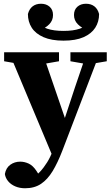

<svg xmlns="http://www.w3.org/2000/svg" viewBox="-20 -768 595 1025"><path d="M114 237Q85 237 61.5 227Q38 217 23.5 199.5Q9 182 6 161Q12 128 35 111.5Q58 95 88 95Q111 95 133.5 105.5Q156 116 175 145L203 189L167 201L150 187Q172 172 193 149.5Q214 127 232 98Q250 69 262 35L288 -36L296 -46L379 -298L444 -489H514L313 36Q288 101 261 145.5Q234 190 199 213.5Q164 237 114 237ZM264 74 28 -489H206L332 -122L346 -105ZM2 -441V-489H295V-441L203 -425H94ZM356 -441V-489H550V-441L462 -426H442ZM319 -551Q255 -551 212.5 -569.5Q170 -588 149.5 -620Q129 -652 129 -693Q136 -720 154 -734Q172 -748 199 -748Q227 -748 245 -732Q263 -716 263 -688Q263 -659 243 -638.5Q223 -618 192 -607L171 -650Q199 -626 233 -614.5Q267 -603 319 -603Q371 -603 405 -614.5Q439 -626 467 -650L446 -607Q416 -618 395.5 -638.5Q375 -659 375 -688Q375 -716 393 -732Q411 -748 439 -748Q466 -748 484 -734Q502 -720 509 -693Q509 -652 488.5 -620Q468 -588 426 -569.5Q384 -551 319 -551Z"/></svg>

Font: Source Serif 4 18pt
Style: Bold
Weight: 700
Designer: Frank Grießhammer
Foundry: Adobe Systems Incorporated
Version: Version 4.004;hotconv 1.0.116;makeotfexe 2.5.65601